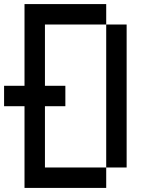

<svg xmlns="http://www.w3.org/2000/svg" viewBox="-20 -920 740 940"><path d="M0 -400V-500H100V-900H500V-800H200V-500H300V-400H200V-100H500V0H100V-400ZM500 -100V-800H600V-100Z"/></svg>

Font: Galmuri9 Regular
Style: Regular
Weight: 400
Designer: Lee Minseo (quiple)
Version: Version 2.399;hotconv 1.1.1;makeotfexe 2.6.0 DEVELOPMENT